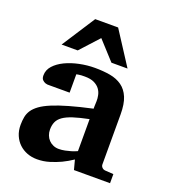

<svg xmlns="http://www.w3.org/2000/svg" viewBox="-134 -820 822 930"><g transform="rotate(20 276.5 -355.0)"><path d="M350.1 0 336.9 -49.8Q311 -32.2 282.7 -18.6Q257.8 -6.8 227.1 2.7Q196.3 12.2 163.1 12.2Q135.7 12.2 112.1 3.2Q88.4 -5.9 70.6 -22.7Q52.7 -39.6 42.5 -63.5Q32.2 -87.4 32.2 -117.2Q32.2 -139.6 35.9 -158.7Q39.6 -177.7 50.5 -194.1Q61.5 -210.4 82 -225.3Q102.5 -240.2 136.5 -254.4Q170.4 -268.6 219.7 -282.7Q269 -296.9 337.9 -312V-324.2Q337.9 -331.5 338.4 -337.4Q338.4 -344.2 338.9 -351.1Q339.4 -365.2 335.9 -381.6Q332.5 -397.9 322.3 -411.9Q312 -425.8 293.5 -434.8Q274.9 -443.8 245.1 -443.8Q234.9 -443.8 226.8 -443.4Q218.8 -442.9 213.4 -441.9Q207 -440.9 202.1 -439.9V-345.2H99.1Q86.4 -344.2 76.7 -347.7Q68.4 -350.6 61.3 -357.9Q54.2 -365.2 54.2 -380.9Q54.2 -408.7 74 -430.7Q93.8 -452.6 125.7 -468Q157.7 -483.4 197.5 -491.7Q237.3 -500 276.9 -500Q319.8 -500 355.5 -493.7Q391.1 -487.3 416.7 -469Q442.4 -450.7 456.3 -417.5Q470.2 -384.3 470.2 -330.1V-73.2Q470.2 -64 476.6 -57.4Q482.9 -50.8 492.2 -49.8L536.1 -46.9V0ZM336.9 -257.8Q288.6 -248 257.1 -237.8Q225.6 -227.5 207 -214.4Q188.5 -201.2 181.2 -184.3Q173.8 -167.5 173.8 -145Q173.8 -129.4 179 -116Q184.1 -102.5 193.6 -92.5Q203.1 -82.5 216.3 -76.7Q229.5 -70.8 245.1 -70.8Q261.2 -70.8 277.6 -74.2Q293.9 -77.6 307.1 -81.5Q322.8 -86.4 336.9 -92.8ZM342.8 -550.8 255.9 -646 168.9 -550.8H85.9L196.8 -722.2H314.9L425.8 -550.8Z"/></g></svg>

Font: Charis SIL Phon
Style: Bold
Weight: 700
Foundry: SIL International
Version: Version 5.000